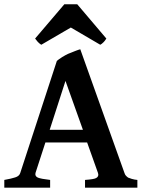

<svg xmlns="http://www.w3.org/2000/svg" viewBox="-20 -872 668 892"><path d="M474.1 -692.9Q466.3 -680.7 460.9 -675.8Q452.1 -667 445.8 -664.1L309.1 -744.1L171.9 -664.1Q166 -667 157.2 -675.8Q155.3 -677.7 152.6 -680.9Q149.9 -684.1 147.5 -687.5Q145 -690.9 143.1 -692.9L278.8 -852.1H338.9ZM365.2 -269 284.2 -496.1 210.9 -269ZM190.9 -210 145 -68.8Q141.1 -53.7 155.8 -46.9Q169.9 -41 212.9 -36.1V0H0V-36.1Q33.2 -42 50.8 -47.9Q69.8 -53.7 74.2 -68.8L244.1 -588.9Q250 -594.7 269 -606.9Q283.2 -615.7 296.9 -622.1Q299.8 -623 310.3 -627.4Q320.8 -631.8 326.2 -633.8Q329.1 -634.8 334.5 -637Q339.8 -639.2 344.5 -640.6Q349.1 -642.1 353 -643.1L558.1 -68.8Q561 -60.1 564 -57.1Q568.8 -51.3 575.2 -46.9Q579.1 -44.9 592 -41Q605 -37.1 618.2 -36.1V0H375V-36.1Q417 -39.1 426.8 -44.9Q440.9 -52.7 435.1 -68.8L384.8 -210Z"/></svg>

Font: Gentium Basic
Style: Bold
Weight: 700
Designer: J. Victor Gaultney and Annie Olsen
Foundry: SIL International
Version: Version 1.100